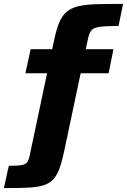

<svg xmlns="http://www.w3.org/2000/svg" viewBox="-74 -762 650 983"><path d="M-54 201 -29 87Q16 87 37 83Q58 79 66 67Q74 55 78 34L167 -387H56L83 -510H193L204 -560Q215 -614 230 -648.5Q245 -683 268.5 -702.5Q292 -722 329 -730.5Q366 -739 421.5 -740.5Q477 -742 556 -742L533 -629Q470 -629 439 -625Q408 -621 396 -608.5Q384 -596 378 -570L365 -510H507L482 -387H339L255 10Q243 67 229.5 103Q216 139 196 159Q176 179 144.5 188Q113 197 64.5 199Q16 201 -54 201Z"/></svg>

Font: Saira Thin Expanded
Style: Bold Italic
Weight: 700
Width: 7
Italic angle: -12°
Version: Version 1.101